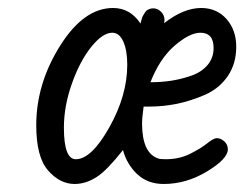

<svg xmlns="http://www.w3.org/2000/svg" viewBox="-20 -456 612 481"><path d="M70.8 -142.1Q70.8 -246.1 130.4 -341.1Q189.9 -436 263.2 -436Q306.2 -436 332 -397Q332 -397.9 334 -405Q335.9 -412.1 336.9 -414.1Q337.9 -416 341.1 -421.4Q344.2 -426.8 346.7 -429Q349.1 -431.2 353.5 -433.1Q357.9 -435.1 363.8 -435.1Q375 -435.1 383.5 -426.5Q392.1 -418 392.1 -405.8Q392.1 -401.9 391.1 -397.9Q439.9 -436 483.9 -436Q522.9 -436 547.4 -408.4Q571.8 -380.9 571.8 -338.9Q571.8 -295.9 550.3 -264.9Q528.8 -233.9 493.4 -218.5Q458 -203.1 423.6 -196Q389.2 -189 354 -189H339.8Q335.9 -161.1 335.9 -147Q335.9 -72.8 376 -59.1Q379.9 -57.1 395 -57.1Q429.2 -57.1 456.1 -70.6Q482.9 -84 499 -96.9Q515.1 -109.9 522.9 -109.9Q532.7 -109.9 541.7 -102.1Q550.8 -94.2 550.8 -82Q550.8 -58.1 498.8 -26.6Q446.8 4.9 390.1 4.9Q350.1 4.9 324 -19.5Q297.9 -43.9 288.1 -80.1Q248 -29.3 223.1 -13.2Q195.3 4.9 167 4.9Q129.9 4.9 100.3 -29.1Q70.8 -63 70.8 -142.1ZM140.1 -136.2Q140.1 -57.1 169.9 -57.1Q209 -57.1 253.9 -137Q298.8 -216.8 298.8 -293.9Q298.8 -330.1 288.8 -352.1Q278.8 -374 261.2 -374Q237.3 -374 208.7 -338.6Q180.2 -303.2 160.2 -246.8Q140.1 -190.4 140.1 -136.2ZM356.9 -250Q382.8 -250 406.5 -253.4Q430.2 -256.8 456.5 -265.4Q482.9 -273.9 499 -292Q515.1 -310.1 515.1 -335.9Q515.1 -374 481.9 -374Q455.1 -374 417.5 -341.6Q379.9 -309.1 356.9 -250Z"/></svg>

Font: CMU Typewriter Text
Style: Italic
Weight: 500
Italic angle: -14.04°
Version: Version 0.7.0